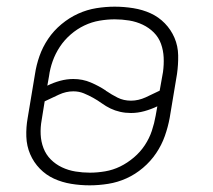

<svg xmlns="http://www.w3.org/2000/svg" viewBox="-20 -548 640 576"><path d="M249 8Q221 8 193.5 3.5Q166 -1 142 -12Q118 -23 99.5 -42Q81 -61 70.5 -85.5Q60 -110 59 -138Q58 -166 63 -194L85 -326Q89 -353 98.5 -380Q108 -407 124.5 -431.5Q141 -456 164.5 -475.5Q188 -495 214.5 -507Q241 -519 269 -523.5Q297 -528 324 -528Q352 -528 380 -523.5Q408 -519 432 -508Q456 -497 474.5 -478Q493 -459 503.5 -434.5Q514 -410 514.5 -382Q515 -354 511 -326L489 -194Q484 -167 474.5 -140Q465 -113 448.5 -88.5Q432 -64 409 -44.5Q386 -25 359.5 -13Q333 -1 304.5 3.5Q276 8 249 8ZM373 -246Q395 -246 417 -256Q439 -266 459 -276L469 -332Q472 -354 471 -375.5Q470 -397 463 -416.5Q456 -436 441.5 -450.5Q427 -465 408 -474Q389 -483 367.5 -486.5Q346 -490 324 -490Q302 -490 278.5 -486Q255 -482 233 -471.5Q211 -461 192 -444.5Q173 -428 159.5 -407.5Q146 -387 138 -364.5Q130 -342 127 -319L122 -291Q140 -300 160 -305.5Q180 -311 200 -311Q228 -311 252.5 -300.5Q277 -290 298 -276V-275H299Q315 -264 333 -255Q351 -246 373 -246ZM250 -30Q272 -30 295.5 -34Q319 -38 340.5 -48.5Q362 -59 381.5 -75.5Q401 -92 414.5 -112.5Q428 -133 435.5 -155.5Q443 -178 447 -201L452 -229Q433 -220 413 -214.5Q393 -209 373 -209Q356 -209 340.5 -212.5Q325 -216 311.5 -222.5Q298 -229 285.5 -238Q273 -247 259.5 -254.5Q246 -262 231.5 -268Q217 -274 200 -274Q178 -274 156.5 -264Q135 -254 114 -244L105 -188Q101 -166 102 -144.5Q103 -123 110.5 -103.5Q118 -84 132.5 -69.5Q147 -55 166 -46Q185 -37 206.5 -33.5Q228 -30 250 -30Z"/></svg>

Font: Iosevka Extralight Extended
Style: Italic
Weight: 200
Width: 7
Italic angle: -9°
Monospace: yes
Designer: Belleve Invis
Foundry: Belleve Invis
Version: Version 32.5.0; ttfautohint (v1.8.4)